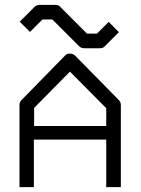

<svg xmlns="http://www.w3.org/2000/svg" viewBox="-20 -817 580 788"><path d="M119 -244V-49H60V-387Q60 -398 69 -407L246 -588Q253.5 -597 266 -597Q280 -597 289 -588L468 -406Q476 -398 476 -385V-49H416V-244ZM120 -300H416V-373L267 -523L120 -374ZM82 -707 61 -728 121 -788Q130 -797 142 -797H207Q221 -797 228 -788L337 -679H378L426 -727L447 -706L468 -685L411 -628Q404 -619 390 -619H325Q313 -619 304 -628L195 -737H154L103 -686Z"/></svg>

Font: 3270 Nerd Font Mono
Style: Regular
Weight: 400
Monospace: yes
Version: Version 3.0.1;Nerd Fonts 3.0.0